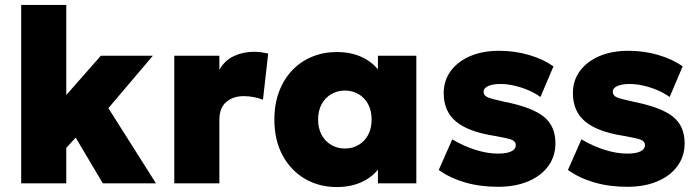

<svg xmlns="http://www.w3.org/2000/svg" viewBox="-20 -740 2819 775"><path d="M65.5 0V-720H247.5V-356.5L387 -515H597L417.5 -303.5L609.5 0H395L285.5 -184.5L247.5 -143V0Z M683.5 0V-515H865.5V-458Q886.5 -496 923.8 -513.5Q961 -531 1005.5 -531Q1023 -531 1036.2 -528.8Q1049.5 -526.5 1062.5 -524L1041.5 -337.5Q1024 -344.5 1003.8 -348.2Q983.5 -352 964 -352Q921 -352 893.2 -328.2Q865.5 -304.5 865.5 -256.5V0Z M1339.5 15Q1267.5 15 1210.5 -18.5Q1153.5 -52 1120.5 -113.2Q1087.5 -174.5 1087.5 -257.5Q1087.5 -320 1106.5 -370.2Q1125.5 -420.5 1159.5 -456.2Q1193.5 -492 1239.8 -511Q1286 -530 1339.5 -530Q1409.5 -530 1460 -499.2Q1510.5 -468.5 1530.5 -416.5L1505.5 -377.5V-515H1660.5V0H1505.5V-137.5L1530.5 -98.5Q1510.5 -46.5 1460 -15.8Q1409.5 15 1339.5 15ZM1372 -140.5Q1402.5 -140.5 1427 -154.8Q1451.5 -169 1465.8 -195.2Q1480 -221.5 1480 -257.5Q1480 -293.5 1465.8 -319.8Q1451.5 -346 1427 -360.2Q1402.5 -374.5 1372 -374.5Q1342 -374.5 1317.5 -360.2Q1293 -346 1278.5 -319.8Q1264 -293.5 1264 -257.5Q1264 -221.5 1278.5 -195.2Q1293 -169 1317.5 -154.8Q1342 -140.5 1372 -140.5Z M1991 14Q1917 14 1856.5 -3.8Q1796 -21.5 1751 -54L1805.5 -177.5Q1849.5 -151 1898.2 -135.5Q1947 -120 1989.5 -120Q2025 -120 2043.5 -128.8Q2062 -137.5 2062 -154.5Q2062 -169.5 2045 -176Q2028 -182.5 1976.5 -191.5Q1870 -208 1820.5 -249.5Q1771 -291 1771 -364Q1771 -415.5 1799.8 -454Q1828.5 -492.5 1878.8 -513.8Q1929 -535 1994.5 -535Q2058.5 -535 2116 -518Q2173.5 -501 2214 -472L2161.5 -348.5Q2140 -364 2112.8 -375.8Q2085.5 -387.5 2056.2 -394.2Q2027 -401 2000.5 -401Q1969.5 -401 1950.8 -392.8Q1932 -384.5 1932 -369.5Q1932 -354.5 1947.8 -347.5Q1963.5 -340.5 2015 -329.5Q2128 -307 2175 -269Q2222 -231 2222 -162Q2222 -109 2192.8 -69.2Q2163.5 -29.5 2111.5 -7.8Q2059.5 14 1991 14Z M2512.5 14Q2438.5 14 2378 -3.8Q2317.5 -21.5 2272.5 -54L2327 -177.5Q2371 -151 2419.8 -135.5Q2468.5 -120 2511 -120Q2546.5 -120 2565 -128.8Q2583.5 -137.5 2583.5 -154.5Q2583.5 -169.5 2566.5 -176Q2549.5 -182.5 2498 -191.5Q2391.5 -208 2342 -249.5Q2292.5 -291 2292.5 -364Q2292.5 -415.5 2321.2 -454Q2350 -492.5 2400.2 -513.8Q2450.5 -535 2516 -535Q2580 -535 2637.5 -518Q2695 -501 2735.5 -472L2683 -348.5Q2661.5 -364 2634.2 -375.8Q2607 -387.5 2577.8 -394.2Q2548.5 -401 2522 -401Q2491 -401 2472.2 -392.8Q2453.5 -384.5 2453.5 -369.5Q2453.5 -354.5 2469.2 -347.5Q2485 -340.5 2536.5 -329.5Q2649.5 -307 2696.5 -269Q2743.5 -231 2743.5 -162Q2743.5 -109 2714.2 -69.2Q2685 -29.5 2633 -7.8Q2581 14 2512.5 14Z"/></svg>

Font: Geologica Cursive ExtraBold
Style: Regular
Weight: 800
Designer: Sindre Bremnes, Frode Helland
Foundry: Monokrom Skriftforlag AS
Version: Version 1.010;gftools[0.9.28]